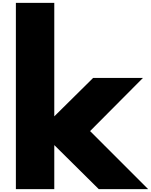

<svg xmlns="http://www.w3.org/2000/svg" viewBox="-20 -1310 1046 1330"><path d="M970 -770H625L356 -504V-1290H90V0H356V-305L664 0H1006L604 -402Z"/></svg>

Font: Poland Can Into
Style: BigWritings
Weight: 700
Foundry: Cannot Into Space Fonts
Version: Version 0.92